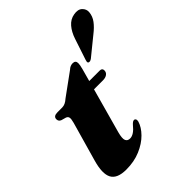

<svg xmlns="http://www.w3.org/2000/svg" viewBox="-215 -869 998 998"><g transform="rotate(-45 283.5 -370.0)"><path d="M93 -401 68 -408Q52.5 -414 52.5 -430Q52.5 -451.5 82.5 -451.5H117.5Q139.5 -451.5 162.5 -472.5L285.5 -562Q300 -576 318.5 -576Q339.5 -576 339.5 -555.5Q339.5 -550 338 -540.5Q336.5 -531 333 -518.5L314 -449.5H391Q409 -449.5 409 -433Q409 -418.5 397.5 -410Q386 -401.5 366.5 -401.5H301L232.5 -154Q222.5 -116.5 228.8 -102.2Q235 -88 253.5 -88Q281.5 -88 313.5 -128Q326 -142 335 -142Q341.5 -142 344.8 -136.2Q348 -130.5 345.5 -120Q336 -88 306 -57.5Q276 -27 229.5 -7.2Q183 12.5 125 12.5Q58.5 12.5 39 -24Q19.5 -60.5 42 -138.5L103 -353Q109.5 -376.5 107.2 -386.8Q105 -397 93 -401ZM417 -656.5Q429.5 -694.5 451.2 -719.8Q473 -745 503.5 -750Q536 -756 552.5 -740Q569 -724 567 -702.5Q564.5 -674.5 547.2 -651.5Q530 -628.5 501 -606L402.5 -526Q389.5 -516 379.5 -520.5Q375 -524 375.8 -529.2Q376.5 -534.5 378.5 -540.5Z"/></g></svg>

Font: Fraunces 72pt Black
Style: Italic
Weight: 900
Italic angle: -16°
Version: Version 1.000;[b76b70a41]